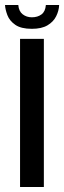

<svg xmlns="http://www.w3.org/2000/svg" viewBox="-30 -746 256 766"><path d="M50 0V-591H145V0ZM97 -631Q54 -631 31 -647Q8 -663 -0.5 -685.5Q-9 -708 -10 -726H43Q45 -701 60.5 -689Q76 -677 97 -677Q120 -677 135.5 -688.5Q151 -700 153 -726H206Q205 -703 194 -681Q183 -659 159.5 -645Q136 -631 97 -631Z"/></svg>

Font: Alumni Sans SemiBold
Style: Regular
Weight: 600
Designer: Robert E. Leuschke
Foundry: Robert E. Leuschke
Version: Version 1.018